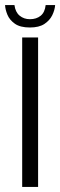

<svg xmlns="http://www.w3.org/2000/svg" viewBox="-25 -739 238 759"><path d="M62.7 0V-591H125.6V0ZM93 -630.3Q55 -630.3 33.8 -645.2Q12.7 -660.2 4.2 -681Q-4.3 -701.9 -5 -719.1H32.1Q35.7 -691.1 52.6 -677.1Q69.5 -663.1 93.3 -663.1Q118.9 -663.1 135.6 -676.6Q152.4 -690.1 155.5 -719.1H193Q191.5 -699 181.4 -678.4Q171.2 -657.9 150.2 -644.1Q129.1 -630.3 93 -630.3Z"/></svg>

Font: Alumni Sans SC Thin
Style: Regular
Weight: 100
Designer: Robert E. Leuschke
Foundry: Robert E. Leuschke
Version: Version 1.018